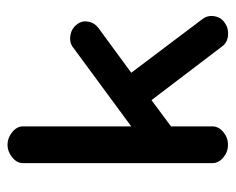

<svg xmlns="http://www.w3.org/2000/svg" viewBox="-78 -536 628 512"><g transform="rotate(-90 236.0 -280.0)"><path d="M57 -28V-533Q57 -549 72.5 -561.5Q88 -574 106 -574Q124 -574 139.5 -561.5Q155 -549 155 -533V-244L364 -398Q377 -409 396 -406.5Q415 -404 426 -390Q437 -377 434.5 -360Q432 -343 418 -332L298 -244L442 -53Q452 -39 448.5 -21Q445 -3 430 6Q416 16 397 14Q378 12 368 -2L225 -190L155 -138V-28Q155 -11 140 1.5Q125 14 106 14Q87 14 72 1.5Q57 -11 57 -28Z"/></g></svg>

Font: Hoogli
Style: Bold
Weight: 700
Designer: Anand Singh Naorem
Foundry: Brand New Type
Version: Version 1.00 b007